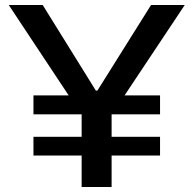

<svg xmlns="http://www.w3.org/2000/svg" viewBox="-20 -749 775 769"><path d="M307 0V-126H114V-201H307V-291H114V-367H255L15 -729H151L364 -386H370L585 -729H720L479 -367H621V-291H427V-201H621V-126H427V0Z"/></svg>

Font: Mona Sans Expanded Medium
Style: Regular
Weight: 500
Width: 7
Designer: Deni Anggara
Foundry: GitHub
Version: Version 2.000